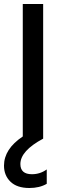

<svg xmlns="http://www.w3.org/2000/svg" viewBox="-33 -694 317 961"><path d="M201 226Q165 247 114 247Q52 247 19.5 215.5Q-13 184 -13 135Q-13 52 81 -11V-674H183V0Q69 61 69 127Q69 178 127 178Q168 178 201 154Z"/></svg>

Font: Hind Siliguri Medium
Style: Regular
Weight: 500
Designer: Jyotish Sonowal
Foundry: Indian Type Foundry
Version: Version 1.001;PS 1.0;hotconv 1.0.86;makeotf.lib2.5.63406; tt